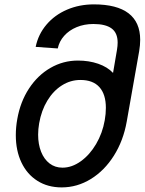

<svg xmlns="http://www.w3.org/2000/svg" viewBox="-20 -818 645 856"><path d="M50.5 -215.5Q50.5 -251 57 -287Q70.5 -364 109.2 -423.2Q148 -482.5 204.8 -515.2Q261.5 -548 327.5 -548Q376.5 -548 417.8 -533.8Q459 -519.5 484 -493L501.5 -595.5Q504.5 -613.5 504.5 -628Q504.5 -671.5 477.5 -691.2Q450.5 -711 396.5 -711Q355.5 -711 321.8 -697Q288 -683 266 -658.2Q244 -633.5 237.5 -602L139 -609Q150.5 -665 187.2 -708.2Q224 -751.5 279 -775Q334 -798.5 398.5 -798.5Q501 -798.5 553 -758.8Q605 -719 605 -640.5Q605 -617 600.5 -590L545 -276Q530 -191 487.8 -124Q445.5 -57 384.8 -19.8Q324 17.5 255 17.5Q193 17.5 146.8 -11.8Q100.5 -41 75.5 -93.8Q50.5 -146.5 50.5 -215.5ZM447 -282Q452 -310.5 452 -337Q452 -397.5 423.2 -429.5Q394.5 -461.5 338.5 -461.5Q294 -461.5 255.8 -437.2Q217.5 -413 191 -369.2Q164.5 -325.5 154.5 -268Q150 -242 150 -217.5Q150 -175 163.2 -141.5Q176.5 -108 201 -89.2Q225.5 -70.5 258.5 -70.5Q300.5 -70.5 340.2 -99Q380 -127.5 408.5 -176Q437 -224.5 447 -282Z"/></svg>

Font: JuliaMono Medium
Style: Italic
Weight: 500
Italic angle: -9°
Monospace: yes
Designer: cormullion
Foundry: corm
Version: Version 0.054; ttfautohint (v1.8.4)